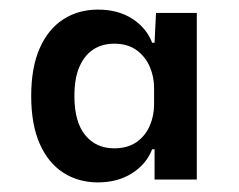

<svg xmlns="http://www.w3.org/2000/svg" viewBox="-20 -757 497 400"><path d="M184 -377Q143 -377 111.5 -397.5Q80 -418 62.5 -458Q45 -498 45 -557Q45 -616 62.5 -656Q80 -696 111.5 -716.5Q143 -737 184 -737Q226 -737 255.5 -718Q285 -699 297 -668H302L305 -730H390V-383H302V-446H297Q285 -415 255 -396Q225 -377 184 -377ZM218 -448Q246 -448 264.5 -461Q283 -474 292 -495Q301 -516 301 -539V-574Q301 -597 292 -618Q283 -639 264.5 -652.5Q246 -666 218 -666Q193 -666 174.5 -654Q156 -642 145.5 -618Q135 -594 135 -557Q135 -503 157.5 -475.5Q180 -448 218 -448Z"/></svg>

Font: Mona Sans ExtraLight SemiBold
Style: Regular
Weight: 600
Version: Version 2.000